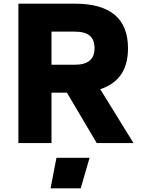

<svg xmlns="http://www.w3.org/2000/svg" viewBox="-20 -778 781 1044"><path d="M80 0ZM344 -274H260V0H80V-758H387Q676 -758 676 -515Q676 -342 525 -293L706 0H506ZM260 -426H387Q494 -426 494 -515Q494 -562 468 -584Q442 -606 387 -606H260ZM287 80H467L419 246H255Z"/></svg>

Font: Biryani Black
Style: Regular
Weight: 900
Designer: Dan Reynolds and Mathieu Reguer
Foundry: Dan Reynolds and Mathieu Reguer
Version: Version 1.004; ttfautohint (v1.1) -l 5 -r 5 -G 72 -x 0 -D la